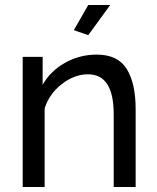

<svg xmlns="http://www.w3.org/2000/svg" viewBox="-20 -750 630 770"><path d="M334 -609 276 -629 334 -730H422ZM524 0H436V-292Q436 -452 333 -452Q278 -452 227.5 -412.5Q177 -373 159 -315V0H71V-522H151V-410Q182 -465 240.5 -498Q299 -531 368 -531Q453 -531 488.5 -473Q524 -415 524 -312Z"/></svg>

Font: Raleway-v4020 Medium
Style: Regular
Weight: 500
Designer: Matt McInerney, Pablo Impallari, Rodrigo Fuenzalida
Foundry: Matt McInerney, Pablo Impallari, Rodrigo Fuenzalida
Version: Version 4.020;PS 004.020;hotconv 1.0.88;makeotf.lib2.5.64775